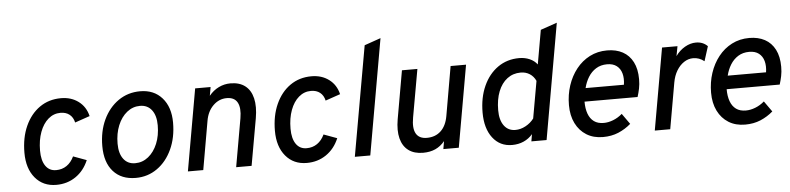

<svg xmlns="http://www.w3.org/2000/svg" viewBox="-44 -953 4914 1195"><g transform="rotate(-5 2412.5 -355.0)"><path d="M267 12Q184.5 12 135.2 -46.8Q86 -105.5 86 -204Q86 -298.5 118.5 -370.5Q151 -442.5 208.5 -482.8Q266 -523 342 -523Q405.5 -523 450.8 -489.2Q496 -455.5 510 -396.5L417 -364.5Q409.5 -397.5 387.2 -415Q365 -432.5 331 -432.5Q288 -432.5 254.8 -404Q221.5 -375.5 202.8 -325Q184 -274.5 184 -209Q184 -147.5 207.5 -113.5Q231 -79.5 273.5 -79.5Q311 -79.5 339.5 -99Q368 -118.5 385.5 -155.5L468.5 -125Q441 -60 388.2 -24Q335.5 12 267 12Z M763.5 12Q673.5 12 623 -44.8Q572.5 -101.5 572.5 -203Q572.5 -295.5 606.5 -367.8Q640.5 -440 700.2 -481.5Q760 -523 836.5 -523Q922.5 -523 973.2 -465.5Q1024 -408 1024 -311Q1024 -217.5 990.2 -144.5Q956.5 -71.5 897.5 -29.8Q838.5 12 763.5 12ZM767.5 -79.5Q813.5 -79.5 849.8 -108.8Q886 -138 906.8 -188.2Q927.5 -238.5 927.5 -302.5Q927.5 -363.5 901 -398Q874.5 -432.5 827.5 -432.5Q782.5 -432.5 746.2 -403.5Q710 -374.5 689.2 -324Q668.5 -273.5 668.5 -210Q668.5 -148.5 694.8 -114Q721 -79.5 767.5 -79.5Z M1089.5 0 1179.5 -511H1276L1266.5 -457Q1292.5 -489 1327.2 -506Q1362 -523 1400.5 -523Q1457 -523 1492.2 -495.8Q1527.5 -468.5 1539.8 -417Q1552 -365.5 1539.5 -293L1487.5 0H1391L1444 -301Q1455 -365 1436.5 -399.2Q1418 -433.5 1370 -433.5Q1321.5 -433.5 1285 -397.8Q1248.5 -362 1238.5 -303L1185.5 0Z M1832 12Q1749.5 12 1700.2 -46.8Q1651 -105.5 1651 -204Q1651 -298.5 1683.5 -370.5Q1716 -442.5 1773.5 -482.8Q1831 -523 1907 -523Q1970.5 -523 2015.8 -489.2Q2061 -455.5 2075 -396.5L1982 -364.5Q1974.5 -397.5 1952.2 -415Q1930 -432.5 1896 -432.5Q1853 -432.5 1819.8 -404Q1786.5 -375.5 1767.8 -325Q1749 -274.5 1749 -209Q1749 -147.5 1772.5 -113.5Q1796 -79.5 1838.5 -79.5Q1876 -79.5 1904.5 -99Q1933 -118.5 1950.5 -155.5L2033.5 -125Q2006 -60 1953.2 -24Q1900.5 12 1832 12Z M2132.5 0 2254 -686.5 2356 -722 2229 0Z M2558.5 12Q2503 12 2467.5 -14.2Q2432 -40.5 2419.2 -90.2Q2406.5 -140 2418.5 -209.5L2471.5 -511H2568L2515 -212.5Q2503 -146 2522.2 -112.2Q2541.5 -78.5 2589.5 -78.5Q2643 -78.5 2677.2 -110.8Q2711.5 -143 2722 -203.5L2775.5 -511H2872L2782 0H2685.5L2694 -49Q2668.5 -18 2635.2 -3Q2602 12 2558.5 12Z M3114.5 12Q3038.5 12 2993.5 -46.8Q2948.5 -105.5 2948.5 -204.5Q2948.5 -298 2981 -370Q3013.5 -442 3071.2 -482.5Q3129 -523 3204.5 -523Q3240 -523 3269.5 -510.2Q3299 -497.5 3317 -473.5L3354.5 -686.5L3457.5 -722L3330.5 0H3235.5L3243 -44.5Q3219.5 -17 3186.8 -2.5Q3154 12 3114.5 12ZM3143 -79.5Q3175.5 -79.5 3207 -96.5Q3238.5 -113.5 3259 -141L3300 -372.5Q3287 -401 3262.5 -416.8Q3238 -432.5 3206 -432.5Q3158 -432.5 3122 -405.2Q3086 -378 3066.2 -328Q3046.5 -278 3046.5 -211Q3046.5 -149.5 3072.2 -114.5Q3098 -79.5 3143 -79.5Z M3682.5 12Q3623 12 3579.5 -15Q3536 -42 3512 -90.5Q3488 -139 3488 -204Q3488 -269 3507 -326.5Q3526 -384 3561 -428.2Q3596 -472.5 3645 -497.8Q3694 -523 3754 -523Q3810 -523 3851 -500.8Q3892 -478.5 3914.5 -434.8Q3937 -391 3937 -327Q3937 -296 3931.5 -269.2Q3926 -242.5 3918 -217.5H3586.5Q3586.5 -173.5 3598.2 -141.5Q3610 -109.5 3633.8 -92.2Q3657.5 -75 3694.5 -75Q3723 -75 3753.5 -86.8Q3784 -98.5 3810.5 -121.5L3857.5 -55Q3822.5 -24.5 3779.2 -6.2Q3736 12 3682.5 12ZM3600.5 -301H3840Q3846 -341 3837.5 -371.5Q3829 -402 3806.2 -419.5Q3783.5 -437 3746.5 -437Q3706.5 -437 3677 -418.5Q3647.5 -400 3628.5 -369.2Q3609.5 -338.5 3600.5 -301Z M4006.5 0 4096.5 -511H4193L4181.5 -450Q4205.5 -484 4239.8 -503.8Q4274 -523.5 4309 -523.5Q4353 -523.5 4381.5 -494.5L4352.5 -403Q4337 -415.5 4319.5 -421.8Q4302 -428 4283.5 -428Q4252.5 -428 4225.8 -410.2Q4199 -392.5 4180 -361Q4161 -329.5 4153.5 -287L4103 0Z M4570.5 12Q4511 12 4467.5 -15Q4424 -42 4400 -90.5Q4376 -139 4376 -204Q4376 -269 4395 -326.5Q4414 -384 4449 -428.2Q4484 -472.5 4533 -497.8Q4582 -523 4642 -523Q4698 -523 4739 -500.8Q4780 -478.5 4802.5 -434.8Q4825 -391 4825 -327Q4825 -296 4819.5 -269.2Q4814 -242.5 4806 -217.5H4474.5Q4474.5 -173.5 4486.2 -141.5Q4498 -109.5 4521.8 -92.2Q4545.5 -75 4582.5 -75Q4611 -75 4641.5 -86.8Q4672 -98.5 4698.5 -121.5L4745.5 -55Q4710.5 -24.5 4667.2 -6.2Q4624 12 4570.5 12ZM4488.5 -301H4728Q4734 -341 4725.5 -371.5Q4717 -402 4694.2 -419.5Q4671.5 -437 4634.5 -437Q4594.5 -437 4565 -418.5Q4535.5 -400 4516.5 -369.2Q4497.5 -338.5 4488.5 -301Z"/></g></svg>

Font: Overpass Medium
Style: Italic
Weight: 500
Italic angle: -10°
Designer: Delve Withrington, Dave Bailey, Thomas Jockin
Foundry: Delve Fonts LLC
Version: Version 4.000